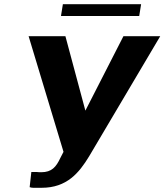

<svg xmlns="http://www.w3.org/2000/svg" viewBox="-20 -883 782 913"><path d="M116 -711 282 -161 267 -132C247 -89 226 -64 176 -64H168C165 -64 161 -65 156 -65H129L121 7C127 9 132 10 138 10H178C298 10 356 -61 404 -140L742 -711H567L386 -357L291 -711ZM270 -807H642L651 -863H279Z"/></svg>

Font: Aerodynamic
Style: BdObl
Weight: 500
Designer: Google
Version: Version 2.000980; 2014